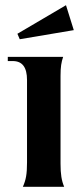

<svg xmlns="http://www.w3.org/2000/svg" viewBox="-20 -719 304 739"><path d="M68 0H227C217 -24 213 -48 213 -89V-427C213 -462 216 -479 223 -500H10V-484H29C66 -484 84 -460 84 -411V-94C84 -49 80 -27 68 0ZM56 -568 264 -603 234 -699 47 -589Z"/></svg>

Font: Sinistre
Style: Bold
Weight: 700
Designer: Jules Durand
Foundry: Collletttivo
Version: Version 69.420;Glyphs 3.2 (3217)